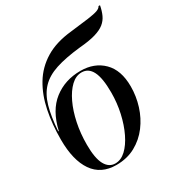

<svg xmlns="http://www.w3.org/2000/svg" viewBox="-183 -890 948 1020"><g transform="rotate(-30 291.0 -379.5)"><path d="M234 10Q140 10 92.5 -59Q45 -128 45 -254Q45 -348 61.5 -429Q78 -510 116 -573Q154 -636 218.5 -675.5Q283 -715 380 -725Q450 -733 490 -738.5Q530 -744 548.5 -750.5Q567 -757 573 -769H582Q576 -737 565 -713Q554 -689 533 -672Q512 -655 474.5 -644Q437 -633 376 -628Q284 -618 224.5 -598.5Q165 -579 130 -542.5Q95 -506 78 -447Q61 -388 55 -300L58 -299Q84 -412 153 -465.5Q222 -519 317 -519Q402 -519 455 -466.5Q508 -414 508 -314Q508 -254 490 -196.5Q472 -139 437 -92.5Q402 -46 351 -18Q300 10 234 10ZM233 0Q268 0 298 -28Q328 -56 351.5 -104.5Q375 -153 388.5 -213.5Q402 -274 402 -338Q402 -426 381 -467.5Q360 -509 318 -509Q283 -509 253 -480.5Q223 -452 200 -403.5Q177 -355 164 -293Q151 -231 151 -162Q151 -79 172.5 -39.5Q194 0 233 0Z"/></g></svg>

Font: Noto Serif Display SemiCondensed Medium
Style: Italic
Weight: 500
Width: 4
Italic angle: -12°
Designer: Monotype Design Team
Foundry: Monotype Imaging Inc.
Version: Version 2.009